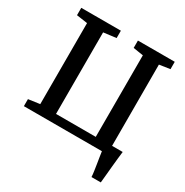

<svg xmlns="http://www.w3.org/2000/svg" viewBox="-205 -908 1207 1253"><g transform="rotate(30 399.0 -281.5)"><path d="M657.5 180Q656.5 161 653 136.8Q649.5 112.5 645.5 87.2Q641.5 62 637.8 39.2Q634 16.5 632 0H44V-53L130 -65V-675.5L47.5 -687.5V-743H346V-687.5L251 -675.5V-61H550.5V-675.5L474.5 -687.5V-743H752V-687.5L671.5 -675.5L672 -63.5H752Q749 -40.5 745.8 -9.2Q742.5 22 739.2 56.5Q736 91 733 123.2Q730 155.5 727.5 180Z"/></g></svg>

Font: Merriweather SemiBold
Style: Regular
Weight: 600
Version: Version 2.100